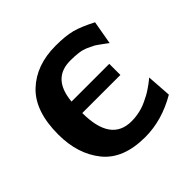

<svg xmlns="http://www.w3.org/2000/svg" viewBox="-134 -611 745 745"><g transform="rotate(-45 238.0 -238.5)"><path d="M29 -236Q29 -364 94 -425.5Q159 -487 265 -487Q320 -487 354 -478Q388 -469 438 -443L421 -346Q417 -349 398 -363Q379 -377 372 -381Q365 -385 347 -393Q329 -401 309.5 -403.5Q290 -406 265 -406Q166 -406 156 -290H362L363 -289V-229H154Q154 -71 267 -71Q283 -71 298.5 -73.5Q314 -76 327 -80Q340 -84 353.5 -90.5Q367 -97 376.5 -102Q386 -107 397 -114.5Q408 -122 413.5 -126Q419 -130 426.5 -136Q434 -142 435 -143L442 -42Q353 10 261 10Q141 10 85 -59.5Q29 -129 29 -236Z"/></g></svg>

Font: Coval
Style: Bold
Weight: 700
Foundry: Context Ltd
Version: Version 001.000